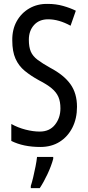

<svg xmlns="http://www.w3.org/2000/svg" viewBox="-20 -744 453 985"><path d="M375 -196Q375 -136 351.5 -89.5Q328 -43 286 -16.5Q244 10 187 10Q100 10 38 -21V-108Q72 -89 111 -79Q150 -69 184 -69Q234 -69 262 -104Q290 -139 290 -188Q290 -223 279.5 -247Q269 -271 245 -291Q221 -311 180 -332Q138 -355 107 -380.5Q76 -406 59.5 -443Q43 -480 43 -536Q42 -592 65.5 -634.5Q89 -677 130.5 -701Q172 -725 225 -724Q267 -724 304 -713.5Q341 -703 369 -689L342 -612Q282 -645 227 -645Q181 -645 154.5 -615.5Q128 -586 128 -540Q128 -503 138 -479.5Q148 -456 172.5 -437.5Q197 -419 238 -396Q308 -359 341.5 -312Q375 -265 375 -196ZM253 71Q243 108 223.5 149.5Q204 191 184 221H138V210Q144 192 150.5 164.5Q157 137 162.5 109Q168 81 170 61H253Z"/></svg>

Font: Noto Sans Tamil ExtraCondensed
Style: Regular
Weight: 400
Width: 2
Designer: Jelle Bosma - Monotype Design Team
Foundry: Monotype Imaging Inc.
Version: Version 2.004; ttfautohint (v1.8.4.7-5d5b)